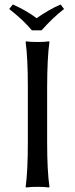

<svg xmlns="http://www.w3.org/2000/svg" viewBox="-20 -832 334 855"><path d="M122.1 -696.8Q85 -741.7 21 -792L37.1 -812Q97.7 -785.2 143.1 -751Q200.2 -791 250 -812L265.1 -792Q215.3 -753.4 165 -696.8ZM104 -444.8Q104 -573.7 94.2 -645L96.2 -647.9Q114.3 -645 147 -645Q179.7 -645 198.2 -647.9L200.2 -645Q190.4 -578.1 189.9 -444.8V-200.2Q189.9 -71.3 200.2 0L198.2 2.9Q180.2 0 147 0Q114.3 0 96.2 2.9L94.2 0Q104 -68.4 104 -200.2Z"/></svg>

Font: Linux Biolinum Capitals O
Style: Small Caps
Weight: 400
Designer: Philipp H. Poll
Foundry: Philipp H. Poll
Version: Version 1.0.4